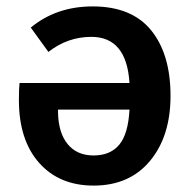

<svg xmlns="http://www.w3.org/2000/svg" viewBox="-20 -564 595 599"><path d="M269 -544Q391 -544 451.5 -469.5Q512 -395 512 -265Q512 -139 448 -62Q384 15 272 15Q165 15 102 -56Q39 -127 39 -252Q39 -289 41 -305H384Q375 -449 265 -449Q191 -449 131 -402L76 -478Q156 -544 269 -544ZM384 -222H161V-214Q162 -150 191 -114.5Q220 -79 272 -79Q324 -79 352 -112.5Q380 -146 384 -222Z"/></svg>

Font: FiraGO Medium
Style: Regular
Weight: 500
Designer: bBox Type
Foundry: bBox Type GmbH
Version: Version 1.001;PS 001.001;hotconv 1.0.88;makeotf.lib2.5.64775